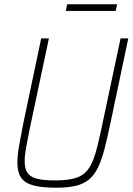

<svg xmlns="http://www.w3.org/2000/svg" viewBox="-20 -867 618 895"><path d="M241 8Q174 8 134.5 -3Q95 -14 78 -39.5Q61 -65 61 -109Q61 -142 69 -187.5Q77 -233 89 -294L172 -688H208L118 -264Q108 -215 101.5 -178.5Q95 -142 95 -115Q95 -81 108 -61.5Q121 -42 152 -34Q183 -26 236 -26Q295 -26 330.5 -36.5Q366 -47 387.5 -73.5Q409 -100 423 -146Q437 -192 452 -264L542 -688H578L495 -294Q480 -222 466.5 -170.5Q453 -119 436 -84.5Q419 -50 394 -29.5Q369 -9 332 -0.5Q295 8 241 8ZM287 -816 293 -847H526L519 -816Z"/></svg>

Font: Saira SemiCondensed Thin
Style: Italic
Weight: 250
Width: 4
Italic angle: -12°
Designer: Hector Gatti with collaboration of the Omnibus-Type team
Foundry: Omnibus-Type
Version: Version 1.101